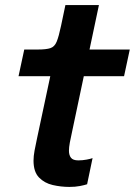

<svg xmlns="http://www.w3.org/2000/svg" viewBox="-20 -726 531 756"><path d="M253 10Q220 10 187.5 2.5Q155 -5 133.5 -27.2Q112 -49.5 112 -93.5Q112 -111 116 -132.8Q120 -154.5 126 -182L178 -426H53L75.5 -531H128.5Q162 -531 178.5 -536.5Q195 -542 203.2 -562Q211.5 -582 220.5 -625L237.5 -706H369.5L332.5 -531H491L468.5 -426H310L265 -213Q258.5 -183.5 255 -164.8Q251.5 -146 251.5 -132.5Q251.5 -115 259.5 -104.8Q267.5 -94.5 288.5 -94.5Q304.5 -94.5 320.8 -97.5Q337 -100.5 344.5 -103.5L323 -0.5Q312.5 3 294.5 6.5Q276.5 10 253 10Z"/></svg>

Font: Epilogue SemiBold
Style: Italic
Weight: 600
Italic angle: -12°
Designer: Tyler Finck
Foundry: Etcetera Type Co
Version: Version 2.111; ttfautohint (v1.8.3)